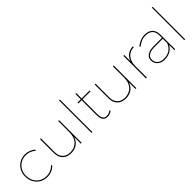

<svg xmlns="http://www.w3.org/2000/svg" viewBox="231 -1921 3100 3100"><g transform="rotate(-45 1781.0 -371.0)"><path d="M479 -448.2 465.8 -434.1Q397 -497.1 303.2 -497.1Q237.3 -497.1 184.1 -466.6Q130.9 -436 100.8 -382.1Q70.8 -328.1 70.8 -258.8Q70.8 -189.9 100.8 -135.5Q130.9 -81.1 183.8 -50.5Q236.8 -20 303.2 -20Q356.4 -20 400.6 -39.6Q444.8 -59.1 477.1 -95.2L490.2 -81.1Q456.1 -42 407.5 -21Q358.9 0 303.2 0Q232.4 0 174.8 -33.4Q117.2 -66.9 84.5 -126Q51.8 -185.1 51.8 -258.8Q51.8 -333 84.5 -392.1Q117.2 -451.2 174.6 -484.1Q231.9 -517.1 303.2 -517.1Q354 -517.1 399.4 -499Q444.8 -481 479 -448.2Z M1083.5 0H1063.5V-150.9Q1039.6 -79.1 984.6 -40Q929.7 -1 848.6 0Q754.4 0 701.4 -54Q648.4 -107.9 648.4 -204.1V-517.1H668.5V-204.1Q668.5 -117.2 716.1 -68.6Q763.7 -20 848.6 -20Q949.7 -22 1006.6 -86.4Q1063.5 -150.9 1063.5 -264.2V-517.1H1083.5Z M1308.6 0V-742.2H1328.1V0Z M1677.2 0Q1624 0 1596.7 -35.9Q1569.3 -71.8 1569.3 -142.1V-486.8H1493.2V-506.8H1569.3V-629.9H1589.4V-506.8H1771.5V-486.8H1589.4V-142.1Q1589.4 -82 1611.8 -51Q1634.3 -20 1677.2 -20Q1727.1 -20 1769.5 -53.2L1781.2 -37.1Q1731.4 0 1677.2 0Z M2332 0H2312V-150.9Q2288.1 -79.1 2233.2 -40Q2178.2 -1 2097.2 0Q2002.9 0 1950 -54Q1897 -107.9 1897 -204.1V-517.1H1917V-204.1Q1917 -117.2 1964.6 -68.6Q2012.2 -20 2097.2 -20Q2198.2 -22 2255.1 -86.4Q2312 -150.9 2312 -264.2V-517.1H2332Z M2770 -517.1V-497.1Q2682.1 -495.1 2630.6 -438.5Q2579.1 -381.8 2571.8 -283.2V0H2551.8V-517.1H2571.8V-376Q2594.7 -441.9 2645.8 -479Q2696.8 -516.1 2770 -517.1Z M3198.2 -117.2Q3164.1 -58.1 3108.6 -29.1Q3053.2 0 2981 0Q2906.7 0 2859.9 -42Q2813 -84 2813 -148.9Q2813 -211.9 2864.5 -247.1Q2916 -282.2 3004.9 -282.2H3196.8V-345.2Q3195.8 -418.5 3154.3 -457.8Q3112.8 -497.1 3033.2 -497.1Q2984.4 -497.1 2940.7 -478.5Q2897 -460 2852.1 -424.8L2839.8 -440.9Q2936 -517.1 3033.2 -517.1Q3121.1 -517.1 3168.5 -470.9Q3215.8 -424.8 3216.8 -345.2L3219.2 0H3199.2ZM3198.2 -162.1 3196.8 -262.2H3004.9Q2922.9 -262.2 2877.9 -232.7Q2833 -203.1 2833 -148.9Q2833 -90.8 2873.5 -55.4Q2914.1 -20 2981.9 -20Q3060.1 -20 3114 -54Q3168 -87.9 3198.2 -162.1Z M3426.8 0V-742.2H3446.3V0Z"/></g></svg>

Font: Montserrat
Style: Thin
Weight: 250
Designer: Julieta Ulanovsky
Foundry: Julieta Ulanovsky
Version: Version 1.000;PS 002.000;hotconv 1.0.70;makeotf.lib2.5.58329